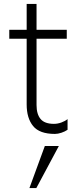

<svg xmlns="http://www.w3.org/2000/svg" viewBox="-20 -675 410 972"><path d="M164 277H129L207 64H278ZM258 3Q180 3 147.5 -37Q115 -77 115 -146V-479H27V-524H115V-655H165V-524H318V-479H165V-143Q165 -97 185.5 -72.5Q206 -48 253 -48Q272 -48 291 -55Q310 -62 322 -72V-18Q309 -9 291 -3Q273 3 258 3Z"/></svg>

Font: LXGW 975 Gothic SC 200W
Style: Regular
Weight: 200
Version: Version 2.01;February 25, 2021